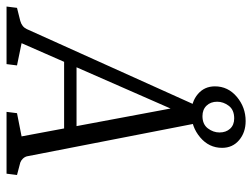

<svg xmlns="http://www.w3.org/2000/svg" viewBox="-123 -659 771 587"><g transform="rotate(90 262.5 -365.5)"><path d="M150 -214H386L396 -176H133ZM447 -62Q449 -55 454.5 -49.5Q460 -44 466 -42L504 -32L500 0H311L315 -32L386 -46L293 -543H319L101 -46L169 -32L165 0H-11L-7 -32L33 -42Q51 -47 58 -62L287 -570H348ZM315 -565Q280 -565 256.5 -585Q233 -605 233 -637Q233 -677 265 -704Q297 -731 339 -731Q374 -731 397.5 -711Q421 -691 421 -659Q421 -619 389 -592Q357 -565 315 -565ZM324 -599Q349 -599 361.5 -615.5Q374 -632 374 -651Q374 -671 362.5 -683.5Q351 -696 331 -696Q305 -696 292.5 -679.5Q280 -663 280 -644Q280 -624 292 -611.5Q304 -599 324 -599Z"/></g></svg>

Font: Rasa Light
Style: Italic
Weight: 300
Italic angle: -7.10001°
Designer: Anna Giedrys (Yrsa+Rasa design), David Brezina (Yrsa art-direction, Rasa art-direction, design)
Foundry: Rosetta Type Foundry
Version: Version 2.004